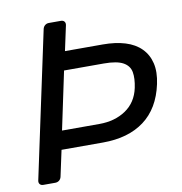

<svg xmlns="http://www.w3.org/2000/svg" viewBox="-79 -774 804 848"><g transform="rotate(-10 323.0 -350.0)"><path d="M47.4 0Q37.3 0 32 -6.4Q26.7 -12.7 28.7 -22.9L168.3 -677.1Q170.3 -687.3 177.8 -693.6Q185.3 -700 195.4 -700H249.5Q259.7 -700 265 -693.6Q270.2 -687.3 268.2 -677.1L244.1 -565.2H413.6Q470.2 -565.2 513.8 -551.9Q557.3 -538.5 584.4 -511.2Q611.6 -484 621.1 -444.1Q630.6 -404.2 619.2 -351.1Q596.4 -245 524.8 -191.8Q453.1 -138.5 339.4 -138.5H153.5L128.6 -22.9Q126.6 -12.7 119.2 -6.4Q111.7 0 100.7 0ZM170.4 -221.9H337.9Q407.6 -221.9 456.8 -255.2Q505.9 -288.4 519.4 -351.5Q528.1 -392.9 523 -421.8Q517.8 -450.6 489.9 -466.1Q462 -481.6 403.4 -481.6H225.3Z"/></g></svg>

Font: Rubik Light
Style: Italic
Weight: 300
Italic angle: -12°
Designer: Hubert and Fischer
Foundry: Hubert and Fischer
Version: Version 2.300;gftools[0.9.30]